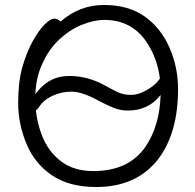

<svg xmlns="http://www.w3.org/2000/svg" viewBox="-20 -733 785 771"><path d="M223 -646Q299 -713 397 -713Q495 -713 560 -667.5Q625 -622 660 -543Q695 -464 695 -375Q695 -200 616 -95Q529 18 366 18Q259 18 189.5 -28.5Q120 -75 86.5 -155Q53 -235 53 -319.5Q53 -404 69.5 -462.5Q86 -521 110 -565Q134 -609 158 -633.5Q182 -658 197.5 -658Q213 -658 223 -646ZM622 -418Q612 -501 566 -568Q506 -653 399 -653Q356 -653 307.5 -633Q259 -613 217 -573.5Q175 -534 149 -475Q125 -423 122 -355Q128 -362 134 -370Q183 -428 257.5 -428Q332 -428 401 -390Q428 -375 451.5 -363.5Q475 -352 506 -352Q537 -352 571.5 -372.5Q606 -393 621 -416Q622 -417 622 -418ZM124 -290Q130 -238 147 -193Q172 -126 224 -86Q276 -46 354 -46Q498 -46 565 -145Q621 -228 625 -351Q623 -350 622 -348Q574 -289 493 -289Q463 -289 435 -300.5Q407 -312 379 -327Q310 -365 268 -365Q226 -365 190 -348Q154 -331 136 -302Q130 -293 124 -290Z"/></svg>

Font: ToneOZ-Pinyin-WenKai-Regular
Style: Regular
Weight: 400
Designer: Fontworks Inc.
Foundry: ToneOZ
Version: Version 0.240331